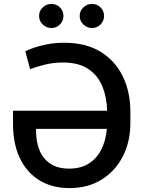

<svg xmlns="http://www.w3.org/2000/svg" viewBox="-20 -957 737 987"><path d="M310.4 -737.2Q421.9 -737.2 497.5 -690.5Q573.2 -643.8 611.9 -563.2Q650.6 -482.6 650.2 -381V-327.8Q650.6 -228.3 611 -152.2Q571.4 -76 501.1 -33Q430.8 9.9 337.7 9.9Q247.5 9.9 182.4 -30.2Q117.2 -70.3 82 -144.2Q46.9 -218 46.9 -319.6V-387.8H530.5Q529.5 -454.9 506.9 -511.4Q484.4 -567.8 434.8 -601.7Q385.3 -635.7 303.3 -635.7Q254.6 -635.7 209.9 -624.5Q165.1 -613.3 134.6 -601.6L110.1 -693.5Q122.9 -700.3 151.5 -710.6Q180 -720.9 220.7 -729Q261.4 -737.2 310.4 -737.2ZM529.1 -294.7H165.5V-279.5Q165.8 -225.9 183.8 -182.9Q201.7 -139.9 239.3 -115.1Q277 -90.2 335.6 -90.2Q396 -90.2 437.3 -116.8Q478.7 -143.5 501.6 -189.8Q524.5 -236.2 529.1 -294.7ZM243.6 -812.9Q218.8 -812.9 199.8 -831.3Q180.8 -849.8 180.8 -874.6Q180.8 -900.9 199.8 -918.9Q218.8 -936.8 243.6 -936.8Q270.2 -936.8 288.2 -918.9Q306.1 -900.9 306.1 -874.6Q306.1 -849.8 288.2 -831.3Q270.2 -812.9 243.6 -812.9ZM452.4 -812.9Q427.6 -812.9 408.6 -831.3Q389.6 -849.8 389.6 -874.6Q389.6 -900.9 408.6 -918.9Q427.6 -936.8 452.4 -936.8Q479 -936.8 497 -918.9Q514.9 -900.9 514.9 -874.6Q514.9 -849.8 497 -831.3Q479 -812.9 452.4 -812.9Z"/></svg>

Font: Inter Zeller Medium
Style: Regular
Weight: 500
Designer: Rasmus Andersson; Joe Bland
Foundry: zeller
Version: Version 3.015;git-dec3a8cb1